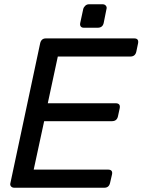

<svg xmlns="http://www.w3.org/2000/svg" viewBox="-20 -880 668 900"><path d="M47 0Q37 0 31.5 -6.5Q26 -13 29 -23L168 -676Q173 -700 195 -700H609Q632 -700 627 -676L619 -638Q614 -615 591 -615H251L204 -396H522Q546 -396 541 -372L533 -335Q528 -312 505 -312H187L138 -85H486Q510 -85 505 -62L496 -23Q491 0 469 0ZM373 -750Q363 -750 358.5 -756Q354 -762 356 -772L370 -837Q372 -846 379.5 -853Q387 -860 397 -860H461Q471 -860 476.5 -853Q482 -846 479 -837L466 -772Q461 -750 438 -750Z"/></svg>

Font: Lubike
Style: Italic
Weight: 400
Italic angle: -12°
Foundry: Honoka55
Version: Version 1.000;July 22, 2022;FontCreator 14.0.0.2862 64-bit